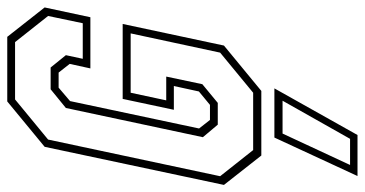

<svg xmlns="http://www.w3.org/2000/svg" viewBox="-260 -482 1005 529"><g transform="rotate(-90 242.5 -217.5)"><path d="M78.5 0 -2.5 -103 102.5 -597 227.5 -700H405.5L486.5 -597L459.5 -471H318.5L331 -528L307 -558.5H265.5L228.5 -527L153 -171.5L176.5 -141.5H218L255 -172L270 -241H204.5L234.5 -382H441L381.5 -103L256.5 0ZM93.5 -22.5H251.5L362 -113.5L415 -360H251.5L230.5 -262H296L275 -162.5L223.5 -120H163.5L129 -161L209.5 -538.5L261 -580.5H321L355 -538.5L345 -492H443L463 -587.5L391 -678.5H233L122.5 -587.5L21.5 -113.5ZM22 265 128 36H263.5L135 265ZM52.5 244.5H124.5L229.5 58.5H139Z"/></g></svg>

Font: Tourney Condensed ExtraLight
Style: Italic
Weight: 200
Width: 3
Italic angle: -12°
Designer: Tyler Finck
Foundry: Etcetera Type Co
Version: Version 1.010; ttfautohint (v1.8.3)